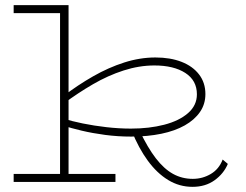

<svg xmlns="http://www.w3.org/2000/svg" viewBox="-20 -706 954 745"><path d="M489 -176Q437 -176 388 -182.5Q339 -189 297 -199Q255 -209 224 -219L226 -246Q257 -236 301 -227Q345 -218 393.5 -212.5Q442 -207 488 -207Q559 -207 617 -222Q675 -237 709.5 -267Q744 -297 744 -340Q744 -394 699 -423Q654 -452 579 -452Q520 -452 459.5 -432.5Q399 -413 340.5 -379Q282 -345 227 -304V-334Q282 -376 341.5 -410Q401 -444 462 -463.5Q523 -483 583 -483Q641 -483 684.5 -466Q728 -449 752.5 -417Q777 -385 777 -341Q777 -302 756 -271.5Q735 -241 697 -219.5Q659 -198 606 -187Q553 -176 489 -176ZM33 0V-31H428V0ZM213 0V-686H246V0ZM33 -655V-686H246V-655ZM727 19Q676 19 632.5 -7.5Q589 -34 553.5 -82.5Q518 -131 491 -198H522Q553 -133 584.5 -92Q616 -51 651 -31.5Q686 -12 728 -12Q766 -12 798 -31Q830 -50 844 -87L864 -70Q848 -32 812.5 -6.5Q777 19 727 19Z"/></svg>

Font: BioRhyme SemiExpanded ExtraLight
Style: Regular
Weight: 250
Width: 6
Designer: Aoife Mooney
Foundry: Aoife Mooney Type
Version: Version 1.600;gftools[0.9.33]